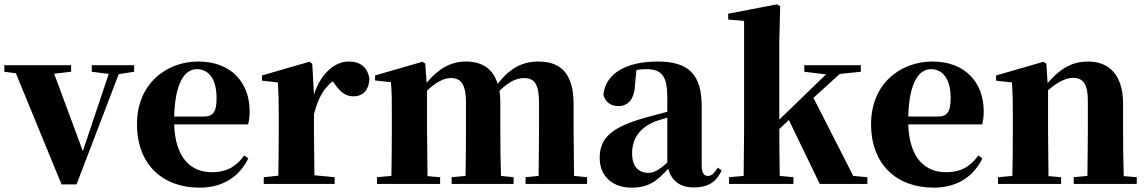

<svg xmlns="http://www.w3.org/2000/svg" viewBox="-30 -846 5274 883"><path d="M392 -516 470 -506 351 -151 219 -507 297 -516V-546H-10V-516L43 -509L253 2H322L516 -505L587 -516V-546H392Z M888 17C992 17 1070 -31 1112 -118L1093 -131C1060 -84 1016 -54 945 -54C848 -54 776 -119 771 -274H1111C1116 -293 1118 -310 1118 -335C1118 -462 1037 -563 882 -563C735 -563 600 -461 600 -275C600 -88 719 17 888 17ZM771 -310C775 -466 820 -528 875 -528C929 -528 966 -484 966 -395C966 -333 952 -310 906 -310Z M1414 -321C1433 -395 1458 -439 1500 -472L1507 -463C1533 -426 1557 -403 1595 -403C1645 -403 1667 -438 1669 -484C1659 -544 1620 -563 1572 -563C1513 -563 1445 -511 1414 -411L1406 -553L1393 -562L1175 -499V-475L1248 -467C1251 -419 1252 -387 1252 -321V-238C1252 -182 1251 -96 1250 -38L1183 -31V0H1509V-31L1416 -40L1414 -238Z M2446 0H2670V-31L2610 -37L2608 -238V-364C2608 -500 2557 -563 2445 -563C2374 -563 2314 -533 2259 -460C2238 -529 2188 -563 2113 -563C2040 -563 1983 -527 1932 -465L1926 -553L1913 -562L1695 -499V-476L1768 -468C1772 -419 1772 -387 1772 -322V-238C1772 -182 1771 -96 1770 -37L1704 -31V0H1994V-31L1936 -36L1934 -238V-429C1970 -464 2008 -487 2044 -487C2092 -487 2113 -455 2113 -373V-238C2113 -180 2112 -95 2111 -37L2047 -31V0H2332V-31L2274 -37C2272 -94 2271 -179 2271 -238V-370C2271 -391 2270 -410 2267 -428C2305 -466 2342 -487 2379 -487C2427 -487 2449 -461 2449 -373V-238L2447 -37L2387 -31V0Z M3160 16C3225 16 3263 -7 3289 -62L3271 -75C3252 -45 3241 -37 3226 -37C3207 -37 3197 -50 3197 -88V-357C3197 -502 3138 -563 2996 -563C2841 -563 2754 -503 2745 -410C2754 -376 2779 -358 2815 -358C2853 -358 2887 -384 2890 -453L2897 -524C2912 -527 2925 -528 2939 -528C3015 -528 3039 -497 3039 -393V-332L2942 -306C2779 -261 2728 -210 2728 -119C2728 -35 2788 17 2874 17C2954 17 2992 -14 3043 -70C3058 -17 3095 16 3160 16ZM3039 -99C2998 -60 2973 -51 2952 -51C2907 -51 2877 -80 2877 -140C2877 -213 2916 -259 2981 -287C2995 -292 3016 -298 3039 -305Z M3669 -516 3769 -504 3644 -383 3554 -296V-656L3558 -817L3543 -826L3319 -783V-756L3392 -750V-238L3390 -37L3323 -31V0H3619V-31L3556 -37C3555 -94 3554 -187 3554 -246V-253L3598 -294L3740 0H3959V-31L3894 -37L3711 -396L3832 -506L3929 -516V-546H3669Z M4264 17C4368 17 4446 -31 4488 -118L4469 -131C4436 -84 4392 -54 4321 -54C4224 -54 4152 -119 4147 -274H4487C4492 -293 4494 -310 4494 -335C4494 -462 4413 -563 4258 -563C4111 -563 3976 -461 3976 -275C3976 -88 4095 17 4264 17ZM4147 -310C4151 -466 4196 -528 4251 -528C4305 -528 4342 -484 4342 -395C4342 -333 4328 -310 4282 -310Z M4970 0H5198V-31L5138 -36C5136 -94 5135 -179 5135 -238V-370C5135 -501 5070 -563 4975 -563C4909 -563 4854 -540 4788 -464L4782 -553L4769 -562L4551 -499V-475L4624 -467C4627 -419 4628 -386 4628 -321V-238C4628 -182 4627 -96 4626 -37L4560 -31V0H4850V-31L4792 -36L4790 -238V-431C4833 -469 4874 -488 4904 -488C4951 -488 4973 -460 4973 -383V-238L4971 -37L4908 -31V0Z"/></svg>

Font: GenKiMin2 TW H
Style: Regular
Weight: 900
Version: Version 2.100;PS 2.1;hotconv 16.6.51;makeotf.lib2.5.65220 DE